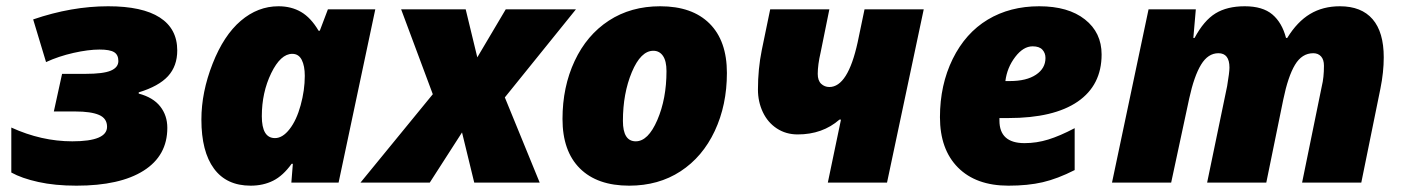

<svg xmlns="http://www.w3.org/2000/svg" viewBox="-20 -583 4485 613"><path d="M252.9 -347.2Q309.6 -347.2 333.7 -357.4Q357.9 -367.7 357.9 -388.2Q357.9 -408.2 344.2 -416.5Q330.6 -424.8 297.9 -424.8Q262.2 -424.8 214.6 -414.1Q167 -403.3 127 -384.8L85.9 -521Q208.5 -563 325.2 -563Q434.6 -563 490.2 -527.1Q545.9 -491.2 545.9 -421.9Q545.9 -372.1 516.4 -339.8Q486.8 -307.6 422.9 -288.1V-284.2Q468.8 -272 491.5 -243.2Q514.2 -214.4 514.2 -174.8Q514.2 -85.9 438.5 -38.1Q362.8 9.8 224.1 9.8Q155.3 9.8 102.3 -2Q49.3 -13.7 16.1 -32.2V-175.8Q112.3 -131.8 210.9 -131.8Q321.8 -131.8 321.8 -178.2Q321.8 -205.1 296.1 -216.1Q270.5 -227.1 220.2 -227.1H151.9L178.2 -347.2Z M857.9 -142.1Q882.3 -142.1 904.5 -170.7Q926.8 -199.2 939.9 -247.1Q953.1 -294.9 953.1 -340.8Q953.1 -372.6 943.4 -391.8Q933.6 -411.1 913.1 -411.1Q876 -411.1 845.9 -349.4Q815.9 -287.6 815.9 -211.9Q815.9 -142.1 857.9 -142.1ZM1061 0H910.2L915 -60.1H911.1Q883.8 -22 852.1 -6.1Q820.3 9.8 780.3 9.8Q703.1 9.8 663.1 -44.7Q623 -99.1 623 -201.2Q623 -288.6 658.7 -379.4Q694.3 -470.2 748.8 -516.6Q803.2 -563 869.1 -563Q910.2 -563 941.4 -544.7Q972.7 -526.4 997.1 -484.9H1001L1026.9 -553.2H1178.2Z M1455.1 -160.2 1352.1 0H1130.9L1361.8 -282.2L1260.7 -553.2H1466.8L1503.9 -399.9L1594.7 -553.2H1818.8L1591.8 -272L1703.1 0H1494.1Z M1988.8 9.8Q1886.7 9.8 1831.3 -45.4Q1775.9 -100.6 1775.9 -203.1Q1775.9 -305.7 1814.7 -388.4Q1853.5 -471.2 1923.8 -517.1Q1994.1 -563 2087.9 -563Q2189.9 -563 2245.4 -507.8Q2300.8 -452.6 2300.8 -350.1Q2300.8 -247.6 2262 -164.8Q2223.1 -82 2152.8 -36.1Q2082.5 9.8 1988.8 9.8ZM2065.9 -420.9Q2025.9 -420.9 1997.3 -352.8Q1968.8 -284.7 1968.8 -196.8Q1968.8 -131.8 2009.8 -131.8Q2049.3 -131.8 2078.6 -199.7Q2107.9 -267.6 2107.9 -356Q2107.9 -388.2 2096.7 -404.5Q2085.4 -420.9 2065.9 -420.9Z M2590.8 -347.2Q2590.8 -325.7 2601.8 -315.4Q2612.8 -305.2 2627.9 -305.2Q2687 -305.2 2718.3 -448.2L2740.2 -553.2H2929.2L2812 0H2623L2665 -201.2H2660.2Q2606 -153.8 2526.9 -153.8Q2489.3 -153.8 2460.2 -172.9Q2431.2 -191.9 2415.5 -225.1Q2399.9 -258.3 2399.9 -296.9Q2399.9 -362.8 2412.1 -422.9L2439 -553.2H2627.9L2600.1 -416Q2590.8 -376 2590.8 -347.2Z M3199.7 9.8Q3096.2 9.8 3038.6 -48.1Q2981 -106 2981 -209Q2981 -312 3021.7 -394.8Q3062.5 -477.5 3133.5 -520.3Q3204.6 -563 3297.9 -563Q3390.6 -563 3443.8 -521Q3497.1 -479 3497.1 -409.2Q3497.1 -311 3420.7 -258.5Q3344.2 -206.1 3199.7 -206.1H3170.9V-198.2Q3170.9 -126 3251 -126Q3289.6 -126 3326.7 -137.5Q3363.8 -148.9 3411.1 -173.8V-40Q3356.4 -12.2 3309.1 -1.2Q3261.7 9.8 3199.7 9.8ZM3276.9 -435.1Q3247.1 -435.1 3221.2 -401.1Q3195.3 -367.2 3189.9 -324.2H3204.1Q3257.3 -324.2 3287.6 -344.5Q3317.9 -364.7 3317.9 -397.9Q3317.9 -413.6 3308.1 -424.3Q3298.3 -435.1 3276.9 -435.1Z M3834 0 3897.9 -308.1Q3905.3 -352.1 3905.3 -367.2Q3905.3 -413.1 3870.1 -413.1Q3836.9 -413.1 3814.7 -376.7Q3792.5 -340.3 3776.9 -269L3719.2 0H3530.3L3647 -553.2H3797.9L3790 -461.9H3793.9Q3823.7 -517.6 3860.8 -540.3Q3897.9 -563 3954.1 -563Q4011.2 -563 4042.2 -536.9Q4073.2 -510.7 4085.9 -461.9H4089.8Q4121.6 -513.7 4162.6 -538.3Q4203.6 -563 4257.8 -563Q4326.7 -563 4362.3 -521.7Q4397.9 -480.5 4397.9 -399.9Q4397.9 -352.5 4387.2 -299.8L4326.2 0H4137.2L4200.2 -308.1Q4207 -335.4 4207 -373Q4207 -392.6 4197.8 -402.8Q4188.5 -413.1 4172.9 -413.1Q4136.7 -413.1 4114.5 -376Q4092.3 -338.9 4077.1 -265.1L4022.9 0Z"/></svg>

Font: Open Sans Extrabold
Style: Italic
Weight: 800
Italic angle: -12°
Foundry: Ascender Corporation
Version: Version 1.10